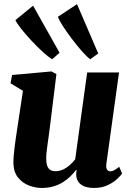

<svg xmlns="http://www.w3.org/2000/svg" viewBox="-20 -916 650 946"><path d="M185 10Q154.5 10 122.8 -2Q91 -14 69 -41Q47 -68 46 -113.5Q46 -130.5 47.8 -151.5Q49.5 -172.5 52.5 -195.5Q55.5 -218.5 59 -242.5Q62.5 -266.5 66 -289L93 -468.5L32 -505.5L39.5 -546.5L233.5 -564L258 -551L225.5 -288Q223 -266.5 219.8 -244.2Q216.5 -222 213.8 -201.5Q211 -181 209.2 -164.5Q207.5 -148 207.5 -137.5Q207.5 -114.5 212.2 -100.2Q217 -86 227 -79.2Q237 -72.5 253 -72.5Q272.5 -72.5 290.5 -80.8Q308.5 -89 323.8 -102.5Q339 -116 350.5 -131L409.5 -559H566.5L504 -108.5Q501.5 -89.5 507.2 -80.8Q513 -72 523.5 -72Q532.5 -72 541.2 -76.5Q550 -81 567.5 -94L581.5 -61Q575.5 -51.5 557.5 -34.5Q539.5 -17.5 510.8 -3.8Q482 10 444 10Q403.5 10 382.5 -4.2Q361.5 -18.5 356.5 -43Q356 -46 355.8 -50.2Q355.5 -54.5 355.5 -59.2Q355.5 -64 356.2 -69Q357 -74 357.5 -78.5L355.5 -79.5Q343.5 -63.5 327.5 -47.8Q311.5 -32 290.8 -18.8Q270 -5.5 244 2.2Q218 10 185 10ZM237 -624Q218.5 -635 190.5 -660.5Q162.5 -686 133.8 -717Q105 -748 83.5 -775.2Q62 -802.5 56 -817L143 -888L273.5 -656ZM424.5 -624Q407.5 -636.5 382.5 -665Q357.5 -693.5 332.2 -727Q307 -760.5 288.5 -789.5Q270 -818.5 265.5 -833.5L359.5 -895.5L464 -652.5Z"/></svg>

Font: Merriweather 28pt Black
Style: Italic
Weight: 900
Italic angle: -7.8°
Version: Version 2.101